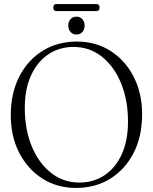

<svg xmlns="http://www.w3.org/2000/svg" viewBox="-20 -914 754 945"><path d="M358 -709.5Q452 -709.5 524.5 -663Q597 -616.5 638.2 -535.5Q679.5 -454.5 679.5 -351.5Q679.5 -243 637.8 -161.5Q596 -80 522.8 -34.5Q449.5 11 354 11Q260.5 11 188 -35.5Q115.5 -82 74.2 -162.8Q33 -243.5 33 -347Q33 -455 74.8 -536.8Q116.5 -618.5 190 -664Q263.5 -709.5 358 -709.5ZM610 -315.5Q610 -420.5 576 -503.8Q542 -587 481.5 -635Q421 -683 342.5 -683Q272 -683 217.8 -646.5Q163.5 -610 132.8 -542.8Q102 -475.5 102 -382.5Q102 -277.5 136 -194.5Q170 -111.5 230.8 -63.5Q291.5 -15.5 371 -15.5Q441 -15.5 495 -51.8Q549 -88 579.5 -155.2Q610 -222.5 610 -315.5ZM356.5 -744Q338 -744 327 -756.8Q316 -769.5 316 -788Q316 -807 327 -819.5Q338 -832 356.5 -832Q374.5 -832 385.5 -819.5Q396.5 -807 396.5 -788Q396.5 -769.5 385.5 -756.8Q374.5 -744 356.5 -744ZM242.5 -876.5Q242.5 -894 257.5 -894H455Q470 -894 470 -876.5Q470 -859.5 455 -859.5H257.5Q242.5 -859.5 242.5 -876.5Z"/></svg>

Font: Fraunces 144pt S050 Light
Style: Regular
Weight: 300
Version: Version 1.000; ttfautohint (v1.8.3)